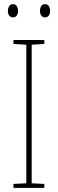

<svg xmlns="http://www.w3.org/2000/svg" viewBox="-20 -907 278 927"><path d="M18 -854C18 -837 26 -823 43 -823C59 -823 67 -836 67 -854C67 -872 59 -887 43 -887C26 -887 18 -871 18 -854ZM173 -855C173 -837 181 -823 197 -823C214 -823 222 -837 222 -855C222 -873 213 -887 197 -887C181 -887 173 -872 173 -855ZM194 0V-19L133 -22V-691L194 -695V-714H45V-695L107 -691V-22L45 -19V0Z"/></svg>

Font: Noto Sans Thai Cond Thin
Style: Regular
Weight: 100
Width: 3
Designer: Monotype Design Team
Foundry: Monotype Imaging Inc.
Version: Version 2.002